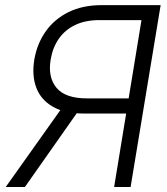

<svg xmlns="http://www.w3.org/2000/svg" viewBox="-20 -748 668 768"><path d="M502.4 0H436.5L545.9 -667.5H379.9Q322.3 -668 281 -648.2Q239.7 -628.4 215.1 -592.8Q190.4 -557.1 182.6 -509.3Q170.9 -438.5 206.3 -396.5Q241.7 -354.5 327.1 -354.5H524.9L514.6 -293.9H315.4Q238.8 -293.9 191.2 -321.3Q143.6 -348.6 125.2 -397.2Q106.9 -445.8 117.2 -509.3Q127.9 -572.8 162.6 -622.1Q197.3 -671.4 253.9 -699.5Q310.5 -727.5 387.7 -727.5H622.6ZM236.3 -328.6H310.5L79.6 0H2.9Z"/></svg>

Font: Inter Tight Light
Style: Italic
Weight: 300
Italic angle: -9.39999°
Designer: Rasmus Andersson
Foundry: rsms
Version: Version 3.004